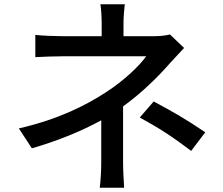

<svg xmlns="http://www.w3.org/2000/svg" viewBox="-20 -828 1040 897"><path d="M563 -808H449C453 -785 455 -748 455 -718V-659H269C235 -659 179 -661 145 -665V-561C176 -563 235 -565 271 -565H663C631 -520 559 -451 475 -397C386 -339 259 -272 68 -228L129 -135C252 -171 360 -215 453 -266V-69C453 -32 450 20 446 49H560C558 18 555 -32 555 -69V-331C643 -394 724 -475 775 -534C793 -554 819 -582 840 -604L774 -667C755 -662 729 -659 703 -659H557V-718C557 -747 560 -785 563 -808ZM873 -123 939 -210C844 -274 791 -304 698 -354L633 -279C723 -230 786 -189 873 -123Z"/></svg>

Font: Source Han Sans JP Medium
Style: Regular
Weight: 500
Designer: Ryoko NISHIZUKA 西塚涼子 (kana, bopomofo & ideographs); Paul D. Hunt (Latin, Greek & Cyrillic); Sandoll Communications 산돌커뮤니
Foundry: Adobe
Version: Version 2.002;hotconv 1.0.116;makeotfexe 2.5.65601